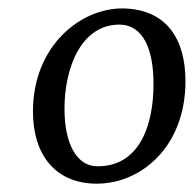

<svg xmlns="http://www.w3.org/2000/svg" viewBox="-20 -796 462 458"><path d="M207.5 -357.9C314 -356 422.4 -443.8 422.4 -602.5C422.4 -703.1 377 -774.4 272.9 -775.9C173.8 -776.9 58.6 -688 58.6 -529.8C58.6 -425.8 112.8 -359.4 207.5 -357.9ZM211.9 -399.4C163.1 -399.4 133.8 -453.1 133.8 -536.6C133.8 -632.3 172.4 -736.8 264.2 -737.3C322.3 -737.3 346.2 -677.2 346.2 -595.7C346.2 -494.1 311 -398.4 211.9 -399.4Z"/></svg>

Font: Merriweather
Style: Light Italic
Weight: 300
Italic angle: -7.5°
Designer: Eben Sorkin
Foundry: Eben Sorkin
Version: Version 1.001